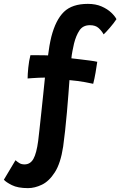

<svg xmlns="http://www.w3.org/2000/svg" viewBox="-77 -725 621 991"><path d="M376.5 -705Q417 -705 447.2 -691.8Q477.5 -678.5 497 -660Q516.5 -641.5 524 -626Q511 -606 489.8 -581.5Q468.5 -557 458 -547.5Q448 -565.5 432 -580.2Q416 -595 387 -595Q351 -595 333 -567.8Q315 -540.5 305 -500Q301.5 -485.5 297 -461.8Q292.5 -438 291.5 -424Q305.5 -422.5 332.8 -419.2Q360 -416 386.5 -412.5Q413 -409 425 -406Q422 -383 416.2 -350Q410.5 -317 404 -292.5Q397 -294.5 361.8 -301Q326.5 -307.5 281.5 -311.5Q279.5 -283.5 276.2 -239.8Q273 -196 268.5 -146.2Q264 -96.5 259 -49.8Q254 -3 249 31.5Q236 117.5 206.2 164Q176.5 210.5 139.5 228.2Q102.5 246 67.5 246Q15 246 -15.8 230.5Q-46.5 215 -57 202.5L3 102Q12 110 22.8 116.8Q33.5 123.5 49.5 123.5Q79.5 123.5 95.5 95Q111.5 66.5 120 2.5Q122.5 -18.5 126.8 -56.8Q131 -95 136 -141.8Q141 -188.5 146 -236.5Q151 -284.5 155 -324.5Q143 -324.5 124.8 -323.8Q106.5 -323 89.8 -321.8Q73 -320.5 65.5 -320Q65.5 -341 69 -376Q72.5 -411 80 -440Q92 -440 111.2 -440Q130.5 -440 147.8 -439.8Q165 -439.5 171 -439Q174 -463.5 178.2 -488.2Q182.5 -513 188 -535.5Q210.5 -622.5 253 -663.8Q295.5 -705 376.5 -705Z"/></svg>

Font: Grandstander SemiBold
Style: Regular
Weight: 600
Designer: Tyler Finck
Foundry: Etcetera Type Co
Version: Version 1.200; ttfautohint (v1.8.3)